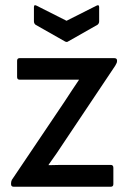

<svg xmlns="http://www.w3.org/2000/svg" viewBox="-20 -710 486 730"><path d="M32 0Q22 0 22 -10V-12Q22 -20 25 -26L225 -323Q239 -344 252.5 -365Q266 -386 280 -406V-407Q255 -407 230.5 -407Q206 -407 181 -407H55Q45 -407 45 -417V-479Q45 -489 55 -489H414Q425 -489 425 -480V-478Q425 -473 423 -469.5Q421 -466 418 -460L226 -173Q211 -150 196 -128Q181 -106 165 -84V-82Q189 -83 211 -83Q233 -83 257 -83H401Q411 -83 411 -72V-10Q411 0 401 0ZM226 -553 115 -616Q109 -621 109 -629V-683Q109 -689 112 -690Q115 -691 120 -688L233 -631L346 -688Q357 -694 357 -683V-629Q357 -621 351 -616L240 -553Q234 -548 226 -553Z"/></svg>

Font: Sofia Sans Semi Condensed SemiBold
Style: Regular
Weight: 600
Designer: Botio Nikoltchev, Ani Petrova
Foundry: lettersoup
Version: Version 4.100